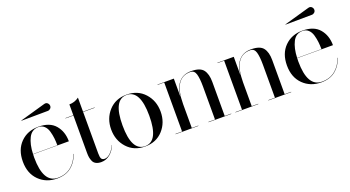

<svg xmlns="http://www.w3.org/2000/svg" viewBox="-48 -1150 3045 1671"><g transform="rotate(-20 1474.5 -315.0)"><path d="M390 -571 145 -569 144 -571 380 -638Q400 -644 412.5 -632.5Q425 -621 425 -605Q425 -591 414.5 -581Q404 -571 390 -571ZM473 -143Q452 -74 400 -32Q348 10 268 10Q167 10 101 -55Q35 -120 35 -230Q35 -340 99.5 -405Q164 -470 265 -470Q370 -470 421 -410Q472 -350 472 -260H141Q140 -250 140 -230Q140 6 275 6Q349 6 399.5 -35.5Q450 -77 470 -143ZM265 -467Q203 -467 173.5 -409Q144 -351 141 -262H366Q366 -296 362.5 -327.5Q359 -359 349.5 -393Q340 -427 318 -447Q296 -467 265 -467Z M813 -102Q795 -53 758.5 -23Q722 7 677 7Q648 7 628.5 -3Q609 -13 600.5 -32Q592 -51 589 -69Q586 -87 586 -111V-457H513V-460H586V-560Q636 -560 676 -590V-460H783V-457H676V-73Q676 -37 684.5 -23.5Q693 -10 714 -10Q741 -10 768 -36.5Q795 -63 811 -102Z M916 -59.5Q853 -129 853 -230Q853 -331 916 -400.5Q979 -470 1082 -470Q1185 -470 1248 -400.5Q1311 -331 1311 -230Q1311 -129 1248 -59.5Q1185 10 1082 10Q979 10 916 -59.5ZM1082 -467Q958 -467 958 -230Q958 7 1082 7Q1206 7 1206 -230Q1206 -467 1082 -467Z M1366 -3H1427V-457H1366V-460H1517V-289Q1536 -470 1680 -470Q1762 -470 1792 -431Q1822 -392 1822 -319V-3H1882V0H1671V-3H1732V-308Q1732 -384 1720 -424.5Q1708 -465 1670 -465Q1517 -465 1517 -223V-3H1577V0H1366Z M1921 -3H1982V-457H1921V-460H2072V-289Q2091 -470 2235 -470Q2317 -470 2347 -431Q2377 -392 2377 -319V-3H2437V0H2226V-3H2287V-308Q2287 -384 2275 -424.5Q2263 -465 2225 -465Q2072 -465 2072 -223V-3H2132V0H1921Z M2836 -571 2591 -569 2590 -571 2826 -638Q2846 -644 2858.5 -632.5Q2871 -621 2871 -605Q2871 -591 2860.5 -581Q2850 -571 2836 -571ZM2919 -143Q2898 -74 2846 -32Q2794 10 2714 10Q2613 10 2547 -55Q2481 -120 2481 -230Q2481 -340 2545.5 -405Q2610 -470 2711 -470Q2816 -470 2867 -410Q2918 -350 2918 -260H2587Q2586 -250 2586 -230Q2586 6 2721 6Q2795 6 2845.5 -35.5Q2896 -77 2916 -143ZM2711 -467Q2649 -467 2619.5 -409Q2590 -351 2587 -262H2812Q2812 -296 2808.5 -327.5Q2805 -359 2795.5 -393Q2786 -427 2764 -447Q2742 -467 2711 -467Z"/></g></svg>

Font: Bodoni* 72
Style: Regular
Weight: 400
Version: Version 1.003